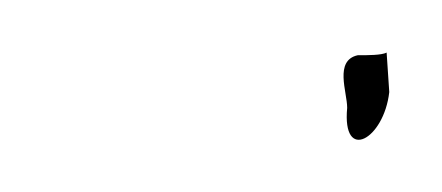

<svg xmlns="http://www.w3.org/2000/svg" viewBox="-20 -340 168 73"><path d="M116 -319C107 -317 112 -305 112 -299C110 -278 126 -287 128 -305L127 -320C125 -319 120 -319 116 -319Z"/></svg>

Font: Stray Cat
Style: ExLtCnObl
Weight: 200
Version: Version 1.0